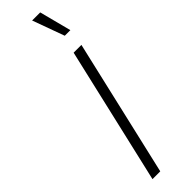

<svg xmlns="http://www.w3.org/2000/svg" viewBox="-308 -885 873 873"><g transform="rotate(-45 129.0 -448.5)"><path d="M246 -660 93 0H43L196 -660ZM218 -897 258 -743H222L166 -897Z"/></g></svg>

Font: Work Sans Light
Style: Italic
Weight: 300
Italic angle: -13°
Designer: Wei Huang
Foundry: Wei Huang
Version: Version 2.010; ttfautohint (v1.8.3)